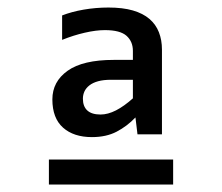

<svg xmlns="http://www.w3.org/2000/svg" viewBox="-20 -665 590 510"><path d="M439.9 -174.8V-241.2H109.9V-174.8ZM345.2 -308.1H410.2V-533.2C410.2 -550.1 407.5 -565.5 402.1 -579.3C396.7 -593.2 388.3 -605 377 -614.7C365.6 -624.5 350.9 -632 333 -637.2C315.1 -642.4 293.5 -645 268.1 -645C245.6 -645 223.6 -643.1 202.1 -639.4C180.7 -635.7 161.6 -630.5 145 -624V-559.1C165.2 -567.2 185.2 -573.6 205.1 -578.1C224.9 -582.7 242.8 -585 258.8 -585C285.8 -585 304.9 -579.9 316.2 -569.8C327.4 -559.7 333 -546.4 333 -529.8V-505.9H282.2C227.5 -505.9 186.7 -496.3 159.7 -477.1C132.6 -457.8 119.1 -432.5 119.1 -400.9C119.1 -367.7 128.6 -342.7 147.5 -325.9C166.3 -309.2 191.9 -300.8 224.1 -300.8C249.5 -300.8 271.4 -305.6 289.8 -315.2C308.2 -324.8 324.9 -337.4 339.8 -353ZM333 -453.1V-403.8C317.4 -389.8 302.4 -379.2 288.1 -371.8C273.8 -364.5 260.1 -360.8 247.1 -360.8C231.4 -360.8 219.7 -364.4 211.9 -371.6C204.1 -378.7 200.2 -389.2 200.2 -402.8C200.2 -409.7 201.6 -416.1 204.3 -422.1C207.1 -428.1 211.5 -433.5 217.5 -438.2C223.6 -443 231.3 -446.6 240.7 -449.2C250.2 -451.8 261.6 -453.1 274.9 -453.1Z"/></svg>

Font: CodeNewRoman Nerd Font Mono
Style: Regular
Weight: 400
Monospace: yes
Designer: Sam Radian
Foundry: Code New Roman
Version: Version 2.00 November 29, 2014;Nerd Fonts 3.2.1